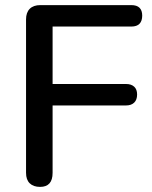

<svg xmlns="http://www.w3.org/2000/svg" viewBox="-20 -725 594 752"><path d="M137 7Q111 7 96.5 -7Q82 -21 82 -48V-649Q82 -676 96.5 -690.5Q111 -705 138 -705H494Q516 -705 526.5 -694.5Q537 -684 537 -664Q537 -643 526.5 -632Q516 -621 494 -621H186V-396H474Q494 -396 505.5 -385.5Q517 -375 517 -355Q517 -334 505.5 -323Q494 -312 474 -312H186V-48Q186 7 137 7Z"/></svg>

Font: Nunito ExtraLight SemiBold
Style: Regular
Weight: 600
Version: Version 3.602